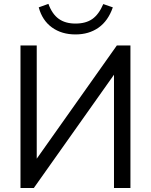

<svg xmlns="http://www.w3.org/2000/svg" viewBox="-20 -948 762 968"><path d="M83.3 -718.8H165.2V-114.9H141.8L569.1 -718.8H637.6V0H554.7V-603.9H577.8L150.4 0H83.3ZM175.3 -910.9 224.1 -928.5Q242.6 -877.3 275.8 -853.3Q309 -829.2 360.6 -829.2Q412.8 -829.2 445.6 -852.3Q478.4 -875.4 500.7 -927.5L548.8 -910.9Q525.1 -842.5 476.7 -808.5Q428.2 -774.4 360.8 -774.4Q290.6 -774.4 241.8 -809.8Q193 -845.1 175.3 -910.9Z"/></svg>

Font: Min Sans VF VF
Style: Regular
Weight: 400
Designer: Jinseong-Kim, NotoSansCJK, Nunito
Foundry: Jinseong-Kim
Version: Version 1.420;Glyphs 3.1.2 (3151)